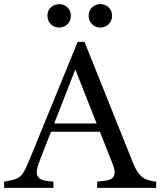

<svg xmlns="http://www.w3.org/2000/svg" viewBox="-32 -907 774 927"><path d="M-12 0V-30Q26 -36 46.5 -44Q67 -52 80 -72.5Q93 -93 110 -135L343 -705H376L610 -121Q628 -75 651 -55Q674 -35 722 -30V0H437V-30L478 -35Q510 -39 518.5 -58.5Q527 -78 512 -115L316 -611H347L158 -127Q139 -79 149 -58Q159 -37 197 -33L226 -30V0ZM199 -271V-311H501V-271ZM453 -774Q429 -774 412.5 -790Q396 -806 396 -831Q396 -856 412.5 -871.5Q429 -887 453 -887Q476 -887 492.5 -871.5Q509 -856 509 -831Q509 -806 492.5 -790Q476 -774 453 -774ZM254 -774Q230 -774 213.5 -790Q197 -806 197 -831Q197 -856 213.5 -871.5Q230 -887 254 -887Q277 -887 293.5 -871.5Q310 -856 310 -831Q310 -806 293.5 -790Q277 -774 254 -774Z"/></svg>

Font: Hedvig Letters Serif 24pt 24pt
Style: Regular
Weight: 400
Version: Version 1.000